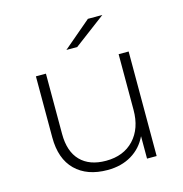

<svg xmlns="http://www.w3.org/2000/svg" viewBox="-107 -824 884 926"><g transform="rotate(-15 334.5 -360.5)"><path d="M563 -522V0H515V-112Q489 -57 438 -26.5Q387 4 318 4Q216 4 158 -53Q100 -110 100 -217V-522H150V-221Q150 -133 195 -87Q240 -41 322 -41Q410 -41 461.5 -96Q513 -151 513 -244V-522ZM414 -725H486L329 -607H275Z"/></g></svg>

Font: Montserrat Atlas Light
Style: Regular
Weight: 300
Designer: Julieta Ulanovsky
Foundry: Julieta Ulanovsky
Version: Version 7.200